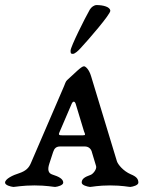

<svg xmlns="http://www.w3.org/2000/svg" viewBox="-28 -737 580 759"><path d="M290 -546C321 -579 408 -680 408 -694C408 -710 379 -717 354 -717C344 -717 333 -709 327 -699C308 -666 251 -552 251 -537C251 -528 251 -524 260 -524C268 -524 282 -537 290 -546ZM207 -214 255 -326C260.1 -337.9 267 -338 271 -327L304 -218C309 -205 312 -202 298 -202H221C206 -202 202 -203 207 -214ZM489 -48C459 -61 438 -87 434 -100L332 -436C324 -463 310 -475 304 -475C293 -475 266.9 -446.5 237.5 -420.5C231.3 -415 228.8 -404.9 225 -396L94 -92C86 -73 74 -61 47 -52C24 -45 -8 -30 -8 -15C-8 -5 14 1 25 2C32 2 61 -4 108 -4C156 -4 183 2 190 2C201 1 222 -5 222 -15C222 -30 204 -39 179 -47C163 -52 159 -66 167 -90L182 -136C186.7 -150.3 194 -158 210 -158H307C323 -158 333 -148 336 -133L352 -80C355 -67 339 -49 331 -46C306 -37 295 -30 295 -15C295 -5 317 1 328 2C335 2 360 -4 407 -4C455 -4 480 2 487 2C498 1 519 -5 519 -15C519 -30 511 -39 489 -48Z"/></svg>

Font: EB Garamond SC 08
Style: Regular
Weight: 400
Version: Version 0.016